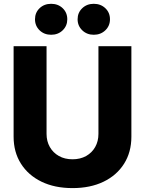

<svg xmlns="http://www.w3.org/2000/svg" viewBox="-20 -968 754 999"><path d="M357.4 10.7Q264.6 10.7 195.8 -22.7Q127 -56.2 88.9 -116.5Q50.8 -176.8 50.8 -256.8V-727.5H222.2V-271.5Q222.2 -232.9 239.3 -203.1Q256.3 -173.3 286.6 -156.2Q316.9 -139.2 357.4 -139.2Q397.5 -139.2 428 -156.2Q458.5 -173.3 475.3 -203.1Q492.2 -232.9 492.2 -271.5V-727.5H663.6V-256.8Q663.6 -176.3 625.5 -116Q587.4 -55.7 518.6 -22.5Q449.7 10.7 357.4 10.7ZM467.8 -787.1Q432.1 -787.1 408 -810.3Q383.8 -833.5 383.8 -867.7Q383.8 -902.3 408 -925.3Q432.1 -948.2 467.8 -948.2Q503.9 -948.2 528.1 -925.3Q552.2 -902.3 552.2 -867.7Q552.2 -833.5 528.1 -810.3Q503.9 -787.1 467.8 -787.1ZM246.1 -787.1Q210 -787.1 186 -810.3Q162.1 -833.5 162.1 -867.7Q162.1 -902.3 186 -925.3Q210 -948.2 246.1 -948.2Q282.2 -948.2 306.2 -925.3Q330.1 -902.3 330.1 -867.7Q330.1 -833.5 306.2 -810.3Q282.2 -787.1 246.1 -787.1Z"/></svg>

Font: Inter 24pt ExtraBold
Style: Regular
Weight: 800
Designer: Rasmus Andersson
Foundry: rsms
Version: Version 4.001;git-66647c0bb